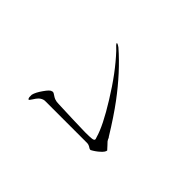

<svg xmlns="http://www.w3.org/2000/svg" viewBox="-80 -938 1160 1160"><g transform="rotate(-45 500.0 -357.5)"><path d="M231.4 -637.7H210.9Q194.3 -633.8 197.3 -628.9Q198.2 -625 213.9 -615.2Q234.4 -602.5 244.1 -592.8Q259.8 -576.2 261.7 -556.6V-195.3Q261.7 -185.5 257.8 -177.7Q256.8 -173.8 252 -167Q249 -163.1 248 -160.2Q246.1 -156.2 246.1 -150.4Q260.7 -123 280.3 -101.6Q300.8 -78.1 315.4 -77.1Q320.3 -82 327.1 -87.9Q331.1 -90.8 338.9 -98.6Q349.6 -109.4 355.5 -114.3Q366.2 -122.1 376 -125L380.9 -128.9Q489.3 -195.3 565.4 -252Q705.1 -356.4 803.7 -469.7Q820.3 -493.2 814.5 -495.1Q808.6 -496.1 780.3 -464.8Q683.6 -374 539.1 -285.2Q402.3 -200.2 328.1 -179.7Q314.5 -173.8 309.6 -175.8Q302.7 -177.7 300.8 -194.3Q298.8 -210 298.8 -250Q299.8 -277.3 301.8 -357.4L306.6 -483.4Q306.6 -502.9 312.5 -518.6Q316.4 -528.3 325.2 -541Q332 -550.8 333 -554.7Q335.9 -560.5 332 -566.4Q332 -579.1 293.9 -605.5Q256.8 -631.8 231.4 -637.7Z"/></g></svg>

Font: Batang
Style: Regular
Weight: 400
Version: Version 2.21